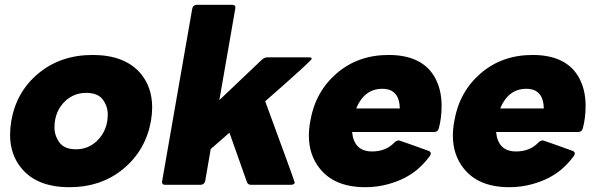

<svg xmlns="http://www.w3.org/2000/svg" viewBox="-20 -770 2485 800"><path d="M269 10Q136 10 71 -67Q22 -125 22 -208Q22 -236 27 -266Q48 -388 140.5 -464.5Q233 -541 366 -541Q499 -541 565 -465Q614 -407 614 -323Q614 -296 609 -266Q587 -144 494.5 -67Q402 10 269 10ZM297 -148Q346 -148 382 -181Q429 -225 429 -293Q429 -327 408.5 -355Q388 -383 339 -383Q290 -383 254 -351Q207 -308 207 -239Q207 -205 227.5 -176.5Q248 -148 297 -148Z M1192 0H1026Q1013 0 1009 -11L936 -217L858 -149L835 -16Q832 -1 816 0H668Q655 0 655 -12Q655 -15 781 -734Q784 -749 800 -750H948Q961 -750 961 -738Q961 -735 894 -353L1072 -522Q1083 -531 1093 -531H1268Q1279 -531 1279 -525Q1279 -518 1085 -348Q1208 -14 1208 -9Q1206 0 1192 0Z M1502 10Q1375 10 1313 -67Q1267 -124 1267 -205Q1267 -234 1273 -266Q1294 -388 1383 -464.5Q1472 -541 1599 -541Q1732 -541 1786 -457Q1820 -404 1820 -329Q1820 -277 1808 -234Q1804 -220 1789 -220H1447Q1455 -139 1530 -139Q1589 -139 1624 -177Q1633 -185 1642 -185Q1645 -185 1767 -141Q1775 -137 1775 -131Q1775 -126 1771 -120Q1721 -52 1649.5 -21Q1578 10 1502 10ZM1646 -318Q1644 -400 1573 -400Q1498 -400 1464 -318Z M2102 10Q1975 10 1913 -67Q1867 -124 1867 -205Q1867 -234 1873 -266Q1894 -388 1983 -464.5Q2072 -541 2199 -541Q2332 -541 2386 -457Q2420 -404 2420 -329Q2420 -277 2408 -234Q2404 -220 2389 -220H2047Q2055 -139 2130 -139Q2189 -139 2224 -177Q2233 -185 2242 -185Q2245 -185 2367 -141Q2375 -137 2375 -131Q2375 -126 2371 -120Q2321 -52 2249.5 -21Q2178 10 2102 10ZM2246 -318Q2244 -400 2173 -400Q2098 -400 2064 -318Z"/></svg>

Font: YamahaIndonesia935. App XBold
Style: Italic
Weight: 800
Italic angle: -10°
Designer: Dalton Maag Ltd
Foundry: Dalton Maag Ltd
Version: Version 1.002; January 01, 2024; Regular/Italic